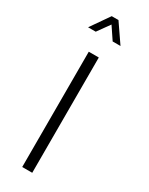

<svg xmlns="http://www.w3.org/2000/svg" viewBox="-218 -873 707 913"><g transform="rotate(30 136.0 -417.0)"><path d="M145 -633V0H90V-633ZM100 -834H137L207 -732H164L119 -799L71 -732H29Z"/></g></svg>

Font: TajawalTap
Style: Regular
Weight: 300
Designer: Boutros Fonts
Foundry: Created by Boutros International 2017
Version: Version 2.700